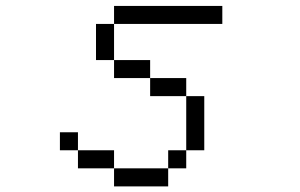

<svg xmlns="http://www.w3.org/2000/svg" viewBox="-20 -708 1040 665"><path d="M750 -625V-687.5H375V-625H312.5Q312.5 -625 312.5 -500H375V-437.5H500V-375H625V-187.5H562.5V-125H375V-62.5H562.5V-125H625V-187.5H687.5V-375H625V-437.5H500V-500H375Q375 -500 375 -625ZM375 -125V-187.5H250V-125ZM250 -187.5V-250H187.5V-187.5Z"/></svg>

Font: CalcUnifontExMono
Style: Regular
Weight: 500
Version: Version 15.0.06